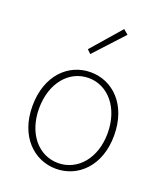

<svg xmlns="http://www.w3.org/2000/svg" viewBox="-150 -921 887 1034"><g transform="rotate(20 293.0 -403.5)"><path d="M293 13C419 13 527 -88 527 -262C527 -439 419 -540 293 -540C167 -540 59 -439 59 -262C59 -88 167 13 293 13ZM293 -20C181 -20 97 -118 97 -262C97 -407 181 -507 293 -507C405 -507 490 -407 490 -262C490 -118 405 -20 293 -20ZM256 -631 409 -797 382 -820 235 -651Z"/></g></svg>

Font: Noto Sans JP Thin
Style: Regular
Weight: 100
Designer: Ryoko NISHIZUKA 西塚涼子 (kana, bopomofo & ideographs); Paul D. Hunt (Latin, Greek & Cyrillic); Sandoll Communications 산돌커뮤니
Foundry: Adobe
Version: Version 2.004;hotconv 1.0.118;makeotfexe 2.5.65603